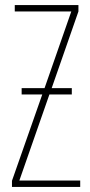

<svg xmlns="http://www.w3.org/2000/svg" viewBox="-20 -734 354 754"><path d="M155 -388 260 -689H38V-714H288V-689L183 -388H262V-363H174L56 -25H295V0H27V-24L146 -363H65V-388Z"/></svg>

Font: Noto Sans Display Thin Cond
Style: Regular
Weight: 250
Width: 3
Designer: Monotype Design team
Foundry: Monotype Imaging Inc.
Version: Version 1.000